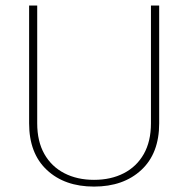

<svg xmlns="http://www.w3.org/2000/svg" viewBox="-20 -670 682 695"><path d="M526.4 -649.9V-223.6Q526.4 -158.2 500.5 -112.5Q474.6 -66.9 428.2 -43Q381.8 -19 320.3 -19Q259.3 -19 212.9 -43Q166.5 -66.9 140.6 -112.5Q114.7 -158.2 114.7 -223.6V-649.9H85.4V-223.6Q85.4 -114.7 149.7 -54.7Q213.9 5.4 320.3 5.4Q426.8 5.4 491.5 -54.7Q556.2 -114.7 556.2 -223.6V-649.9Z"/></svg>

Font: Estedad-FD VF
Style: Regular
Weight: 100
Designer: Amin Abedi
Version: Version 7.3